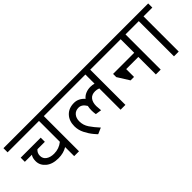

<svg xmlns="http://www.w3.org/2000/svg" viewBox="28 -1009 1574 1574"><g transform="rotate(-45 815.0 -222.0)"><path d="M396 -408V0H340V-105Q296 -78 237 -78Q167 -78 127 -112Q87 -146 87 -194Q87 -232 103 -253H21V-301H253V-253H167Q143 -233 143 -200Q143 -167 169.5 -148.5Q196 -130 238 -130Q296 -130 340 -166V-408H-24V-456H494V-408Z M934 -408V0H878V-247Q857 -255 837 -255Q797 -255 777.5 -230Q758 -205 758 -162Q758 -150 762 -110L709 -118Q707 -128 706 -141Q705 -154 705 -164Q705 -189 710 -212Q684 -256 646 -256Q611 -256 591 -232.5Q571 -209 571 -172Q571 -127 596.5 -89.5Q622 -52 660 -11L607 12Q607 15 581 -16Q555 -47 534.5 -87.5Q514 -128 514 -172Q514 -234 550 -272Q586 -310 647 -310Q699 -310 738 -266Q755 -287 780.5 -297.5Q806 -308 835 -308Q860 -308 878 -302V-408H446V-456H1032V-408Z M1343 -408V0H1287V-203H1146V-112H1106L1042 -214V-251H1287V-408H984V-456H1441V-408Z M1552 -408V0H1497V-408H1393V-456H1654V-408Z"/></g></svg>

Font: Cambay Devanagari
Style: Regular
Weight: 400
Designer: Pooja Saxena
Foundry: Pooja Saxena
Version: Version 1.180;PS 001.180;hotconv 1.0.70;makeotf.lib2.5.58329